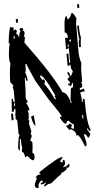

<svg xmlns="http://www.w3.org/2000/svg" viewBox="-20 -783 497 958"><path d="M48.8 -588.9 53.7 -589.8 52.7 -603.5H47.9ZM396.5 -191.4 394.5 -210H389.6L391.6 -191.4ZM50.8 -253.9 55.7 -254.9 53.7 -268.6 49.8 -267.6ZM253.9 -288.1 258.8 -289.1 257.8 -293Q252.9 -299.8 252 -304.7L256.8 -305.7Q199.2 -407.2 180.7 -407.2V-399.4Q189.5 -383.8 194.3 -383.8Q195.3 -387.7 199.2 -387.7Q204.1 -379.9 205.1 -376Q201.2 -368.2 201.2 -363.3Q218.8 -346.7 253.9 -288.1ZM323.2 -547.9 321.3 -562.5 317.4 -561.5 318.4 -547.9ZM325.2 -576.2 334 -577.1V-586.9Q325.2 -584 325.2 -576.2ZM366.2 -743.2 364.3 -761.7 374 -762.7 376 -744.1ZM157.2 -156.2Q146.5 -156.2 134.8 -201.2Q141.6 -205.1 148.4 -207Q157.2 -161.1 157.2 -156.2ZM38.1 -182.6 35.2 -215.8H44.9L47.9 -183.6ZM374 -547.9 373 -569.3Q373 -582 376 -585.9Q368.2 -614.3 365.2 -654.3L374 -655.3Q374 -628.9 383.8 -595.7L382.8 -572.3L383.8 -548.8ZM70.3 -669.9H60.5L58.6 -688.5H68.4ZM144.5 16.6Q135.7 16.6 119.1 -3.9H115.2L105.5 2Q100.6 -24.4 90.8 -24.4Q88.9 -24.4 88.9 -40Q88.9 -43 92.8 -43.9Q87.9 -43.9 84 -88.9H79.1V-33.2L75.2 -32.2Q74.2 -41 70.3 -41Q71.3 -106.4 78.1 -107.4L72.3 -116.2L66.4 -180.7L55.7 -194.3Q55.7 -198.2 60.5 -199.2Q59.6 -203.1 55.7 -203.1L57.6 -226.6L56.6 -240.2Q48.8 -240.2 48.8 -225.6H39.1L38.1 -290L43 -291Q43 -288.1 48.8 -272.5L53.7 -273.4L48.8 -328.1Q47.9 -338.9 43 -346.7L46.9 -356.4L31.2 -373Q29.3 -396.5 29.3 -418Q29.3 -444.3 32.2 -466.8Q24.4 -477.5 24.4 -514.6Q24.4 -540 28.3 -564.5Q27.3 -568.4 23.4 -568.4Q23.4 -616.2 30.3 -648.4Q36.1 -645.5 48.8 -645.5Q48.8 -637.7 45.9 -630.9Q52.7 -632.8 58.6 -636.7L64.5 -627.9Q61.5 -620.1 61.5 -615.2V-613.3Q70.3 -613.3 71.3 -600.6H76.2Q76.2 -624 83 -625L78.1 -633.8Q78.1 -643.6 85.9 -643.6Q95.7 -643.6 96.7 -635.7Q91.8 -634.8 91.8 -630.9Q102.5 -629.9 102.5 -618.2Q102.5 -609.4 99.6 -603.5L104.5 -594.7L101.6 -570.3Q245.1 -408.2 292 -322.3Q315.4 -322.3 334 -269.5L337.9 -270.5Q337.9 -275.4 332 -283.2Q332 -343.8 335.9 -344.7Q344.7 -345.7 344.7 -352.5L343.8 -368.2H338.9Q338.9 -363.3 335 -353.5Q326.2 -357.4 321.3 -357.4L320.3 -366.2L330.1 -367.2L329.1 -372.1L318.4 -384.8V-394.5Q327.1 -394.5 327.1 -399.4Q316.4 -414.1 315.4 -421.9L324.2 -422.9L331.1 -404.3L335.9 -405.3Q335.9 -413.1 342.8 -423.8V-428.7Q333 -438.5 331.1 -460.9L322.3 -455.1H317.4L311.5 -514.6L321.3 -515.6L325.2 -469.7H330.1L323.2 -543.9L314.5 -538.1H309.6L304.7 -593.8L319.3 -594.7Q316.4 -621.1 302.7 -621.1L301.8 -658.2Q301.8 -700.2 309.6 -701.2H314.5L315.4 -687.5Q329.1 -687.5 335.9 -716.8L340.8 -717.8Q346.7 -717.8 361.3 -691.4L359.4 -668L371.1 -529.3Q375 -490.2 385.7 -469.7L384.8 -439.5Q384.8 -430.7 389.6 -377Q389.6 -372.1 384.8 -372.1Q390.6 -363.3 390.6 -355.5Q390.6 -344.7 377.9 -343.8L378.9 -334L383.8 -335Q392.6 -339.8 397.5 -340.8Q401.4 -334 403.3 -327.1Q387.7 -326.2 379.9 -320.3Q386.7 -304.7 388.7 -274.4L393.6 -275.4L392.6 -289.1L401.4 -290L403.3 -275.4Q413.1 -164.1 433.6 -133.8L424.8 -128.9Q419.9 -137.7 418.9 -142.6L415 -141.6V-136.7L430.7 -115.2Q425.8 -95.7 418.9 -95.7Q410.2 -113.3 403.3 -113.3L398.4 -112.3L399.4 -107.4Q412.1 -75.2 412.1 -60.5Q412.1 -52.7 404.3 -52.7Q377 -109.4 366.2 -109.4Q366.2 -104.5 362.3 -104.5Q359.4 -130.9 331.1 -138.7Q331.1 -134.8 327.1 -133.8L311.5 -151.4L310.5 -156.2Q324.2 -157.2 324.2 -166Q337.9 -163.1 338.9 -158.2Q335 -149.4 335 -144.5L344.7 -140.6H349.6L347.7 -164.1Q336.9 -164.1 323.2 -180.7Q310.5 -178.7 310.5 -165Q296.9 -165 279.3 -195.3V-199.2L288.1 -200.2Q287.1 -210.9 225.6 -283.2L156.2 -379.9Q111.3 -460.9 111.3 -464.8L106.4 -463.9L108.4 -435.5Q108.4 -422.9 105.5 -421.9Q111.3 -412.1 119.1 -380.9H109.4L108.4 -394.5L103.5 -393.6Q107.4 -353.5 108.4 -292L119.1 -274.4L110.4 -268.6Q126 -247.1 127 -232.4H118.2L125 -209H120.1L125 -200.2Q122.1 -192.4 122.1 -186.5Q127 -177.7 127.9 -172.9L123 -171.9L136.7 -127L132.8 -117.2Q137.7 -108.4 138.7 -103.5Q131.8 -89.8 131.8 -79.1Q140.6 -79.1 141.6 -70.8Q142.6 -62.5 142.6 -52.7L141.6 -19.5Q152.3 -19.5 152.3 -1Q152.3 16.6 144.5 16.6ZM168 155.3 160.2 154.3Q154.3 148.4 153.3 143.6Q153.3 130.9 164.1 105.5L162.1 103.5L160.2 104.5L158.2 103.5Q161.1 96.7 167 90.8L184.6 85.9Q180.7 83 175.8 82L177.7 75.2Q270.5 1 288.1 1Q290 1 293 3.9Q286.1 10.7 279.3 21.5Q285.2 27.3 288.1 27.3Q290 27.3 295.9 20.5L292 16.6Q294.9 14.6 296.9 14.6L300.8 15.6Q304.7 22.5 304.7 29.3Q304.7 40 294.9 49.8L297.9 51.8Q300.8 48.8 310.5 46.9L323.2 34.2Q327.1 37.1 327.1 41L325.2 48.8L318.4 55.7L314.5 51.8L309.6 55.7L314.5 59.6Q297.9 76.2 286.1 80.1Q285.2 81.1 285.2 83L286.1 85Q268.6 98.6 235.4 131.8Q217.8 133.8 203.1 148.4Q200.2 145.5 200.2 144.5Q200.2 139.6 210 128.9L208 127Q198.2 136.7 186.5 136.7H182.6L184.6 129.9Q190.4 127.9 195.3 123L193.4 121.1Q187.5 119.1 185.5 117.2Q171.9 130.9 171.9 145.5Q171.9 150.4 172.9 154.3Q171.9 155.3 168 155.3Z"/></svg>

Font: Blackcraft
Style: Regular
Weight: 400
Designer: GGBotNet
Foundry: GGBotNet
Version: 1.00